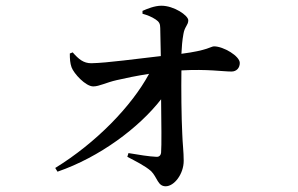

<svg xmlns="http://www.w3.org/2000/svg" viewBox="-20 -602 1040 671"><path d="M181 -2C329 -53 466 -156 543 -255C544 -172 545 -94 543 -69C542 -59 536 -53 526 -54C501 -55 465 -61 429 -67L425 -54C457 -37 486 -23 508 -4C530 18 531 49 559 49C589 49 622 6 622 -40C622 -72 618 -101 617 -134C614 -191 613 -293 614 -356C706 -361 758 -352 789 -352C807 -352 818 -365 818 -382C818 -406 761 -440 728 -440C717 -440 707 -426 614 -414C615 -436 617 -462 621 -483C625 -509 638 -514 638 -531C638 -548 588 -582 544 -582C520 -582 494 -571 478 -564V-554C495 -549 509 -544 524 -534C536 -526 540 -519 540 -504L542 -406C460 -397 355 -382 299 -381C272 -381 255 -395 234 -419L224 -415C224 -396 225 -381 230 -367C238 -345 279 -300 306 -300C327 -300 352 -314 388 -322C418 -329 457 -337 501 -344C440 -231 316 -103 173 -15Z"/></svg>

Font: Noto Serif HK SemiBold
Style: Regular
Weight: 600
Designer: Ryoko NISHIZUKA 西塚涼子 (kana & ideographs); Frank Grießhammer (Latin, Greek & Cyrillic); Wenlong ZHANG 张文龙 (bopomofo); San
Foundry: Adobe
Version: Version 2.001;hotconv 1.1.0;makeotfexe 2.6.0